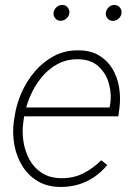

<svg xmlns="http://www.w3.org/2000/svg" viewBox="-20 -740 534 770"><path d="M224.1 9.8Q170.9 9.8 132.3 -12.9Q93.8 -35.6 70.1 -73.5Q46.4 -111.3 37.8 -157.5Q29.3 -203.6 35.2 -251L38.6 -272.5Q45.4 -320.8 66.2 -367.9Q86.9 -415 119.9 -453.6Q152.8 -492.2 196.5 -515.4Q240.2 -538.6 293.9 -538.1Q342.8 -538.1 376.5 -518.1Q410.2 -498 430.4 -464.8Q450.7 -431.6 457.5 -390.4Q464.4 -349.1 459 -306.2L454.6 -273.4H62L67.4 -309.1H419.4L420.9 -315.4Q428.7 -359.9 417.2 -402.8Q405.8 -445.8 374.8 -473.9Q343.8 -502 293 -502.4Q247.1 -502.9 210 -482.7Q172.9 -462.4 145.5 -428.5Q118.2 -394.5 100.8 -353.8Q83.5 -313 76.7 -272.5L73.7 -251.5Q67.9 -212.4 74 -172.6Q80.1 -132.8 98.4 -99.6Q116.7 -66.4 148.4 -46.1Q180.2 -25.9 225.6 -25.4Q273.9 -24.9 313.2 -44.4Q352.5 -64 386.2 -97.2L410.2 -78.1Q386.7 -49.8 357.7 -30Q328.6 -10.3 294.9 -0.2Q261.2 9.8 224.1 9.8ZM194.8 -688.5Q195.8 -701.2 206.1 -710.7Q216.3 -720.2 229 -720.2Q242.2 -720.7 250.7 -710.7Q259.3 -700.7 258.3 -688Q256.8 -675.3 246.6 -666Q236.3 -656.7 223.6 -656.7Q210.9 -656.2 202.1 -666Q193.4 -675.8 194.8 -688.5ZM404.3 -688Q405.8 -700.7 415.5 -710.4Q425.3 -720.2 438.5 -720.2Q451.7 -720.2 460.2 -710.4Q468.8 -700.7 467.3 -687.5Q466.3 -675.3 456.1 -665.8Q445.8 -656.2 433.1 -656.2Q419.9 -656.2 411.6 -665.8Q403.3 -675.3 404.3 -688Z"/></svg>

Font: Roboto ExtraLight
Style: Italic
Weight: 250
Designer: Christian Robertson
Foundry: Google
Version: Version 3.009; 2024